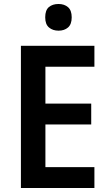

<svg xmlns="http://www.w3.org/2000/svg" viewBox="-20 -995 549 964"><path d="M454 -51H85V-765H454V-660H208V-475H438V-370H208V-156H454ZM274 -975Q303 -975 321.5 -959Q340 -943 340 -908Q340 -873 321.5 -857Q303 -841 274 -841Q245 -841 226 -857Q207 -873 207 -908Q207 -944 225.5 -959.5Q244 -975 274 -975Z"/></svg>

Font: Noto Sans Tamil UI SemiCondensed SemiBold
Style: Regular
Weight: 600
Width: 4
Designer: Jelle Bosma - Monotype Design Team
Foundry: Monotype Imaging Inc.
Version: Version 2.004; ttfautohint (v1.8.4.7-5d5b)